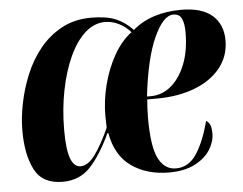

<svg xmlns="http://www.w3.org/2000/svg" viewBox="-44 -599 839 663"><g transform="rotate(-5 375.0 -268.0)"><path d="M148 10Q78 10 51 -42Q24 -94 24 -178Q24 -222 34 -272Q44 -322 64 -370.5Q84 -419 116 -458.5Q148 -498 192.5 -522Q237 -546 295 -546Q347 -546 379.5 -532.5Q412 -519 438 -491Q502 -546 607 -546Q678 -546 714 -514.5Q750 -483 750 -428Q750 -373 717.5 -332.5Q685 -292 627.5 -270Q570 -248 495 -248H463Q462 -236 461 -219Q460 -202 460 -185Q460 -82 481.5 -42Q503 -2 541 -2Q586 -2 613.5 -44.5Q641 -87 659 -156Q666 -153 671.5 -143Q677 -133 677 -111Q677 -83 659.5 -55Q642 -27 606 -8.5Q570 10 517 10Q440 10 386.5 -27.5Q333 -65 319 -144H316Q282 -71 244.5 -30.5Q207 10 148 10ZM476 -258Q515 -258 546 -283.5Q577 -309 596 -356Q615 -403 615 -468Q615 -498 607 -515Q599 -532 578 -532Q543 -532 510.5 -460.5Q478 -389 463 -258ZM214 -38Q240 -38 265 -72.5Q290 -107 315 -163Q315 -173 314.5 -182.5Q314 -192 314 -204Q314 -256 327.5 -310Q341 -364 367 -410.5Q393 -457 429 -484Q412 -504 388.5 -515.5Q365 -527 341 -527Q303 -527 271.5 -498.5Q240 -470 217 -420Q194 -370 181 -304.5Q168 -239 168 -167Q168 -100 179.5 -69Q191 -38 214 -38Z"/></g></svg>

Font: Noto Serif Display ExtraCondensed ExtraBold
Style: Italic
Weight: 800
Width: 2
Italic angle: -12°
Designer: Monotype Design Team
Foundry: Monotype Imaging Inc.
Version: Version 2.009